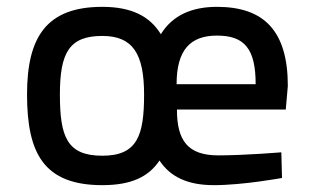

<svg xmlns="http://www.w3.org/2000/svg" viewBox="-20 -530 916 561"><path d="M618 -76C528 -76 497 -120 497 -210H815L821 -279C821 -439 752 -510 614 -510C543 -510 485 -487 450 -430C417 -484 362 -510 279 -510C115 -510 59 -421 59 -254C59 -82 108 11 279 11C363 11 414 -13 446 -61C477 -14 527 11 605 11C690 11 804 -10 804 -10L802 -85C802 -85 695 -76 618 -76ZM279 -75C176 -75 155 -130 155 -254C155 -377 183 -425 279 -425C368 -425 401 -373 401 -254C401 -135 382 -75 279 -75ZM496 -284C496 -384 536 -426 614 -426C694 -426 727 -388 727 -284Z"/></svg>

Font: TitilliumText22L
Style: 600 wt
Weight: 600
Designer: Campivisivi
Foundry: Campivisivi
Version: 1.000